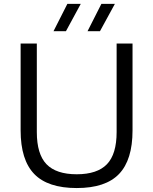

<svg xmlns="http://www.w3.org/2000/svg" viewBox="-20 -966 794 996"><path d="M378 9.5Q228 9.5 157.5 -63.5Q87 -136.5 87 -289.5V-740H171V-281Q171 -166.5 221.2 -114.2Q271.5 -62 378 -62Q484.5 -62 534.8 -114.2Q585 -166.5 585 -281V-740H667.5V-289.5Q667.5 -136.5 597.5 -63.5Q527.5 9.5 378 9.5ZM434 -804 506 -946H576L498.5 -804ZM257.5 -804 329.5 -946H399L322 -804Z"/></svg>

Font: Encode Sans SmExp
Style: Regular
Weight: 400
Width: 6
Designer: Multiple Designers
Foundry: Impallari Type
Version: Version 3.002; ttfautohint (v1.8.3) -l 8 -r 50 -G 200 -x 14 